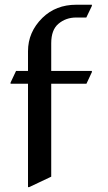

<svg xmlns="http://www.w3.org/2000/svg" viewBox="-20 -767 455 807"><path d="M97.7 19.5V-415H24.4V-419.9L47.4 -468.8H97.7V-551.8Q97.7 -632.3 158.2 -691.9Q214.8 -747.1 300.3 -747.1H366.2V-742.2L342.8 -693.4H300.3Q256.8 -693.4 225.6 -667Q195.3 -641.6 195.3 -585V-468.8H366.2V-463.9L343.3 -415H195.3V-24.4L102.5 19.5Z"/></svg>

Font: Nova Slim
Style: Book
Weight: 400
Version: Version 2.000